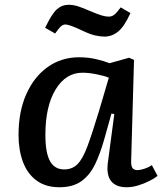

<svg xmlns="http://www.w3.org/2000/svg" viewBox="-20 -774 690 808"><path d="M532 -99Q531 -76 537.5 -67Q544 -58 559 -58Q569 -58 586.5 -63.5Q604 -69 619 -79L643 -34Q630 -23 608 -12Q586 -1 561 6.5Q536 14 513 14Q468 14 447.5 -12Q427 -38 434 -90L461 -294L449 -296L419 -189Q402 -128 380 -82.5Q358 -37 322.5 -11.5Q287 14 230 14Q172 14 133.5 -14.5Q95 -43 76.5 -93Q58 -143 58 -206Q58 -305 91 -378.5Q124 -452 181.5 -492.5Q239 -533 313 -533Q351 -533 385 -525Q419 -517 441 -508L523 -531L544 -522ZM250 -61Q284 -61 306 -83Q328 -105 348 -158.5Q368 -212 397 -308L438 -447Q419 -455 386 -461.5Q353 -468 327 -468Q257 -468 214 -397.5Q171 -327 171 -206Q171 -131 190.5 -96Q210 -61 250 -61ZM420 -620Q402 -620 380 -625Q358 -630 329 -644Q300 -658 281.5 -664.5Q263 -671 256 -671Q246 -671 237.5 -664Q229 -657 212 -633L170 -657Q198 -716 219.5 -735Q241 -754 270 -754Q286 -754 303.5 -749Q321 -744 363 -726Q391 -714 408 -709Q425 -704 437 -704Q451 -704 461.5 -712.5Q472 -721 488 -743L529 -719Q503 -662 477 -641Q451 -620 420 -620Z"/></svg>

Font: Literata 7pt Medium
Style: Italic
Weight: 500
Italic angle: -2°
Designer: Latin by Veronika Burian and Jose Scaglione. Greek by Irene Vlachou. Cyrillic by Vera Evstafieva
Foundry: TypeTogether
Version: Version 3.002